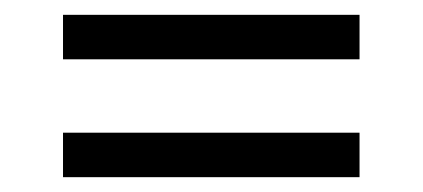

<svg xmlns="http://www.w3.org/2000/svg" viewBox="-20 -397 570 259"><path d="M65 -317V-377H465V-317ZM65 -158V-218H465V-158Z"/></svg>

Font: Faustina VF Beta
Style: Regular
Weight: 400
Designer: Alfonso Garcia
Foundry: Omnibus-Type
Version: Version 1.006